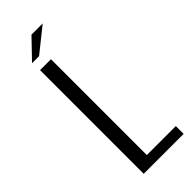

<svg xmlns="http://www.w3.org/2000/svg" viewBox="-238 -745 774 774"><g transform="rotate(-45 148.5 -358.5)"><path d="M62.7 0V-591H125V-44.6H290.3V0ZM59.6 -633.6 139.5 -716.6H203.4L99.8 -633.6Z"/></g></svg>

Font: Alumni Sans SC Thin
Style: Regular
Weight: 100
Designer: Robert E. Leuschke
Foundry: Robert E. Leuschke
Version: Version 1.018